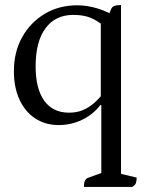

<svg xmlns="http://www.w3.org/2000/svg" viewBox="-20 -483 604 760"><path d="M312 257Q312 227 328 221L400 195L381 225V-67H377Q349 -30 305.5 -9Q262 12 212 12Q159 12 119 -14.5Q79 -41 57 -89Q35 -137 35 -201Q35 -277 67.5 -335.5Q100 -394 156.5 -428Q213 -462 286 -462Q325 -462 368 -449Q411 -436 459 -404V223L433 199L521 220Q521 234 517.5 242.5Q514 251 503 257ZM253 -37Q283 -37 306.5 -46.5Q330 -56 350.5 -73.5Q371 -91 389 -114L379 -93V-401L389 -381Q365 -402 337.5 -413Q310 -424 270 -424Q199 -424 160 -371Q121 -318 121 -221Q121 -132 155 -84.5Q189 -37 253 -37ZM397 -394 420 -447Q423 -455 431.5 -459Q440 -463 459 -463V-404Z"/></svg>

Font: Petrona
Style: Regular
Weight: 400
Designer: Ringo R. Seeber
Foundry: Ringo R. Seeber
Version: Version 2.001; ttfautohint (v1.8.3)